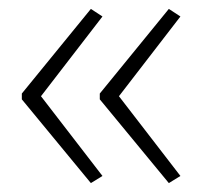

<svg xmlns="http://www.w3.org/2000/svg" viewBox="-20 -492 453 431"><path d="M29 -282V-269L184 -81L210 -97L72 -276L210 -455L184 -472ZM204 -282V-269L359 -81L385 -97L247 -276L385 -455L359 -472Z"/></svg>

Font: Noto Sans Malayalam ExtraLight
Style: Regular
Weight: 200
Designer: Jelle Bosma - Monotype Design Team
Foundry: Monotype Imaging Inc.
Version: Version 2.104